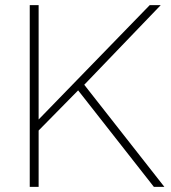

<svg xmlns="http://www.w3.org/2000/svg" viewBox="-20 -730 667 750"><path d="M96.2 0V-710H130.9V-263.2L564.9 -710H607.9L309.1 -398.9L622.1 0H581.1L285.2 -377L130.9 -220.2V0Z"/></svg>

Font: Rawline ExtraLight
Style: Regular
Weight: 275
Designer: Matt McInerney, Pablo Impallari, Rodrigo Fuenzalida
Foundry: Matt McInerney, Pablo Impallari, Rodrigo Fuenzalida
Version: Version 4.020;PS 004.020;hotconv 1.0.88;makeotf.lib2.5.64775